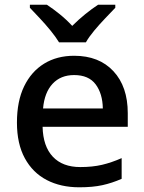

<svg xmlns="http://www.w3.org/2000/svg" viewBox="-20 -786 612 816"><path d="M295 -549Q401 -549 462 -483.5Q523 -418 523 -305V-247H161Q163 -164 204.5 -120Q246 -76 321 -76Q373 -76 413.5 -85.5Q454 -95 497 -114V-26Q456 -8 415 1Q374 10 317 10Q238 10 178.5 -21Q119 -52 85.5 -113.5Q52 -175 52 -265Q52 -356 82.5 -419Q113 -482 167.5 -515.5Q222 -549 295 -549ZM295 -467Q238 -467 203.5 -430Q169 -393 163 -325H417Q416 -388 386.5 -427.5Q357 -467 295 -467ZM231 -606Q217 -629 195 -656Q173 -683 149 -708.5Q125 -734 107 -753V-766H179Q205 -749 233.5 -726Q262 -703 287 -676Q314 -703 342.5 -726Q371 -749 397 -766H470V-753Q452 -734 427.5 -708.5Q403 -683 380.5 -656Q358 -629 345 -606Z"/></svg>

Font: Noto Sans Gurmukhi Medium
Style: Regular
Weight: 500
Designer: Jelle Bosma - Monotype Design Team
Foundry: Monotype Imaging Inc.
Version: Version 2.004; ttfautohint (v1.8.4.7-5d5b)